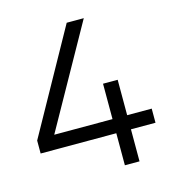

<svg xmlns="http://www.w3.org/2000/svg" viewBox="-105 -790 810 880"><g transform="rotate(-15 300.0 -350.0)"><path d="M379.5 0V-152H20.5V-213.5L291 -700H372L103 -219H379.5V-387H449V-219H565.5V-152H449V0Z"/></g></svg>

Font: Geologica Roman ExtraLight
Style: Regular
Weight: 250
Designer: Sindre Bremnes, Frode Helland
Foundry: Monokrom Skriftforlag AS
Version: Version 1.010;gftools[0.9.28]